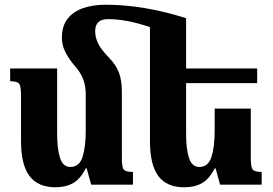

<svg xmlns="http://www.w3.org/2000/svg" viewBox="-20 -782 1154 813"><path d="M242 -622Q242 -672 266.5 -703Q291 -734 333 -748Q375 -762 427 -762Q588 -762 768 -705V-492H1069V-430H768V-215Q768 -150 780.5 -112.5Q793 -75 824 -75Q862 -75 875.5 -118Q889 -161 889 -228V-322H1042V-112Q1042 -73 1050.5 -63.5Q1059 -54 1088 -54V0H912L893 -69H889Q867 -25 836 -7Q805 11 760 11Q686 11 650.5 -36.5Q615 -84 615 -185V-667Q517 -701 437 -701Q383 -701 383 -650Q383 -625 394.5 -600Q406 -575 441 -538Q471 -508 483.5 -475Q496 -442 496 -395V-112Q496 -73 504.5 -63.5Q513 -54 543 -54V0H366L347 -69H343Q321 -25 290 -7Q259 11 215 11Q141 11 105 -36.5Q69 -84 69 -185V-374Q69 -416 61.5 -427Q54 -438 23 -438V-492H222V-216Q222 -150 234.5 -112.5Q247 -75 278 -75Q316 -75 329.5 -117.5Q343 -160 343 -227V-386Q343 -450 300 -499Q273 -530 257.5 -560Q242 -590 242 -622Z"/></svg>

Font: Noto Serif Armenian Condensed ExtraBold
Style: Regular
Weight: 800
Width: 3
Designer: Monotype Design Team
Foundry: Monotype Imaging Inc.
Version: Version 2.008; ttfautohint (v1.8.4.7-5d5b)